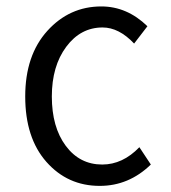

<svg xmlns="http://www.w3.org/2000/svg" viewBox="-20 -574 540 606"><path d="M294.9 12.7Q193.4 12.7 126.5 -63Q59.6 -138.7 59.6 -269.5Q59.6 -399.4 129.4 -476.6Q199.2 -553.7 299.8 -553.7Q380.9 -553.7 445.3 -491.2L403.3 -436.5Q355.5 -487.3 303.7 -487.3Q234.4 -487.3 189 -426.3Q143.6 -365.2 143.6 -269.5Q143.6 -172.9 187.5 -113.8Q231.4 -54.7 302.7 -54.7Q367.2 -54.7 419.9 -109.4L456.1 -54.7Q386.7 12.7 294.9 12.7Z"/></svg>

Font: Gen Shin Gothic Monospace Normal
Style: Regular
Weight: 350
Designer: [Source Han Sans]
Ryoko NISHIZUKA  (kana & ideographs); Paul D. Hunt (Latin, Greek & Cyrillic); Wenlong ZHANG  (bopomofo
Version: Version 1.002.20150607